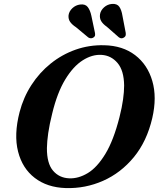

<svg xmlns="http://www.w3.org/2000/svg" viewBox="-20 -943 814 976"><path d="M510 -713Q603.5 -711 666.8 -662.8Q730 -614.5 754.2 -531.5Q778.5 -448.5 754 -342.5Q726.5 -224.5 660.5 -144.2Q594.5 -64 504.2 -24Q414 16 314 13Q220 10 156.8 -38.5Q93.5 -87 71.8 -172.8Q50 -258.5 79.5 -373Q99 -448 139.8 -511Q180.5 -574 237.8 -620Q295 -666 364.2 -690.5Q433.5 -715 510 -713ZM332 -36.5Q378.5 -34.5 426 -63Q473.5 -91.5 515.5 -160.5Q557.5 -229.5 587.5 -348Q600 -397.5 605.5 -437.2Q611 -477 611 -508.5Q610 -584.5 577.5 -622.8Q545 -661 496.5 -664Q448.5 -667 400.2 -636.2Q352 -605.5 311.5 -538.8Q271 -472 245.5 -366.5Q231.5 -310.5 225.2 -266.8Q219 -223 218.5 -190.5Q218 -112.5 249.5 -75.5Q281 -38.5 332 -36.5ZM602.5 -862.5 619 -776.5Q620 -769 618.8 -763Q617.5 -757 610.5 -752.5Q597 -743.5 584 -753.5L523 -807Q503.5 -820.5 494.5 -835.5Q485.5 -850.5 488.5 -871Q492 -890.5 509 -905.8Q526 -921 549 -923Q575.5 -925 586.8 -908.2Q598 -891.5 602.5 -862.5ZM444.5 -862.5 462.5 -777Q464 -770 463.2 -763.8Q462.5 -757.5 456 -753Q443 -744 429 -752.5L366.5 -804.5Q346.5 -817.5 336.5 -831.8Q326.5 -846 328.5 -866Q331.5 -886 348 -901.5Q364.5 -917 387 -920Q413.5 -923.5 426 -907.2Q438.5 -891 444.5 -862.5Z"/></svg>

Font: Fraunces 9pt SemiBold
Style: Italic
Weight: 600
Italic angle: -16°
Version: Version 1.000;[b76b70a41]